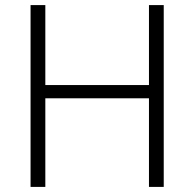

<svg xmlns="http://www.w3.org/2000/svg" viewBox="-20 -734 764 754"><path d="M623 0V-714H565V-400H158V-714H100V0H158V-348H565V0Z"/></svg>

Font: Noto Sans Kannada Light
Style: Regular
Weight: 300
Designer: Jelle Bosma - Monotype Design Team
Foundry: Monotype Imaging Inc.
Version: Version 2.005